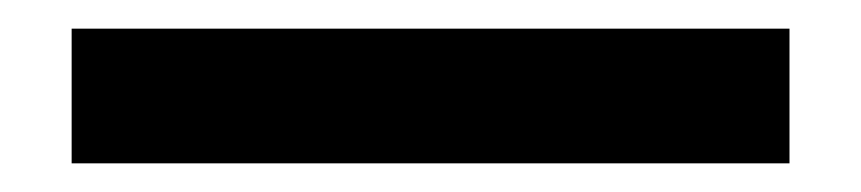

<svg xmlns="http://www.w3.org/2000/svg" viewBox="-20 62 601 134"><path d="M30 176V82H531V176Z"/></svg>

Font: IBMPlexSans-Medium
Style: Regular
Weight: 500
Designer: Mike Abbink, Paul van der Laan, Pieter van Rosmalen
Foundry: Bold Monday
Version: Version 3.1